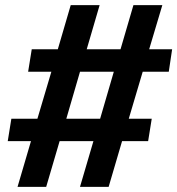

<svg xmlns="http://www.w3.org/2000/svg" viewBox="-20 -724 687 744"><path d="M647 -533 634 -446H533L479 -264H568L554 -177H453L401 0H290L342 -177H211L159 0H48L100 -177H10L24 -264H125L179 -446H89L103 -533H204L254 -704H366L316 -533H447L497 -704H609L558 -533ZM237 -264H368L421 -446H290Z"/></svg>

Font: Bitter Pro
Style: Bold Italic
Weight: 700
Italic angle: -9°
Designer: Sol Matas, and Bitter project Authors
Foundry: Sol Matas
Version: Version 1.010